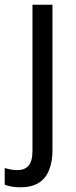

<svg xmlns="http://www.w3.org/2000/svg" viewBox="-60 -556 321 816"><path d="M27 240Q7 240 -10.5 237Q-28 234 -40 229V158Q-27 162 -13.5 164.5Q0 167 15 167Q44 167 61 148.5Q78 130 78 84V-536H163V81Q163 131 148.5 167Q134 203 104 221.5Q74 240 27 240Z"/></svg>

Font: Noto Sans Khmer SemiCondensed
Style: Regular
Weight: 400
Width: 4
Designer: Danh Hong and the Monotype Design Team
Foundry: Monotype Imaging Inc.
Version: Version 2.004